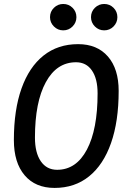

<svg xmlns="http://www.w3.org/2000/svg" viewBox="-20 -922 626 952"><path d="M250.5 9.8Q155.3 9.8 102.1 -53Q48.8 -115.7 48.8 -227.5Q48.8 -377 86.7 -483.4Q124.5 -589.8 195.8 -646.5Q267.1 -703.1 367.2 -703.1Q461.9 -703.1 515.1 -641.8Q568.4 -580.6 568.4 -471.2Q568.4 -320.3 530.5 -212.6Q492.7 -105 421.6 -47.6Q350.6 9.8 250.5 9.8ZM263.2 -80.1Q357.9 -80.1 410.9 -180.2Q463.9 -280.3 463.9 -459Q463.9 -531.7 435.8 -572.5Q407.7 -613.3 356.9 -613.3Q261.2 -613.3 207.3 -514.6Q153.3 -416 153.3 -239.7Q153.3 -164.6 182.4 -122.3Q211.4 -80.1 263.2 -80.1ZM293.5 -771.5Q266.6 -771.5 247.3 -790.8Q228 -810.1 228 -836.9Q228 -864.3 247.3 -883.3Q266.6 -902.3 293.5 -902.3Q320.8 -902.3 339.8 -883.3Q358.9 -864.3 358.9 -836.9Q358.9 -810.1 339.8 -790.8Q320.8 -771.5 293.5 -771.5ZM496.6 -771.5Q469.7 -771.5 450.4 -790.8Q431.2 -810.1 431.2 -836.9Q431.2 -864.3 450.4 -883.3Q469.7 -902.3 496.6 -902.3Q523.9 -902.3 543 -883.3Q562 -864.3 562 -836.9Q562 -810.1 543 -790.8Q523.9 -771.5 496.6 -771.5Z"/></svg>

Font: Cascadia Mono PL
Style: Italic
Weight: 400
Italic angle: -10°
Monospace: yes
Designer: Aaron Bell
Foundry: Saja Typeworks
Version: Version 2404.023; ttfautohint (v1.8.4)